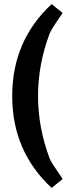

<svg xmlns="http://www.w3.org/2000/svg" viewBox="-20 -789 358 944"><path d="M224 -10Q227 -1 243 24Q259 49 274 70L288 91L234 135Q40 -45 40 -317Q40 -589 234 -769L288 -725Q231 -644 224 -624Q167 -472 167 -317Q167 -162 224 -10Z"/></svg>

Font: Andada
Style: Bold
Weight: 700
Designer: Carolina Giovagnoli
Foundry: Carolina Giovagnoli
Version: Version 1.003